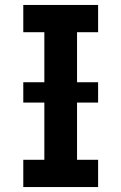

<svg xmlns="http://www.w3.org/2000/svg" viewBox="-20 -755 490 775"><path d="M74 0V-110H159V-625H74V-735H376V-625H291V-110H376V0ZM74 -341V-423H376V-341Z"/></svg>

Font: Iosevka Etoile Extrabold
Style: Regular
Weight: 800
Designer: Belleve Invis
Foundry: Belleve Invis
Version: Version 22.1.2; ttfautohint (v1.8.4)